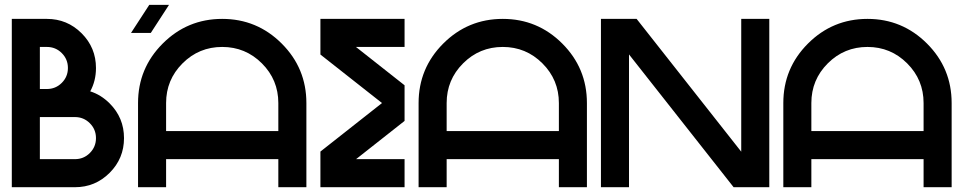

<svg xmlns="http://www.w3.org/2000/svg" viewBox="-20 -782 4024 802"><path d="M146.5 -410.2H175.8Q212.4 -410.2 238 -435.8Q263.7 -461.4 263.7 -498Q263.7 -534.7 238 -560.3Q212.4 -585.9 175.8 -585.9H146.5ZM293 -117.2Q329.6 -117.2 355.2 -142.8Q380.9 -168.5 380.9 -205.1Q380.9 -241.7 355.2 -267.3Q329.6 -293 293 -293H146.5V-117.2ZM356.9 -400.4Q401.9 -386.2 438 -350.1Q498 -290 498 -205.1Q498 -120.1 438 -60.1Q377.9 0 293 0H29.3V-703.1H175.8Q260.7 -703.1 320.8 -643.1Q380.9 -583 380.9 -498Q380.9 -444.3 356.9 -400.4Z M556.6 -351.6Q556.6 -497.1 659.7 -600.1Q762.7 -703.1 908.2 -703.1Q1053.7 -703.1 1156.7 -600.1Q1259.8 -497.1 1259.8 -351.6V0H1142.6V-117.2H673.8V0H556.6ZM686 -761.7 609.9 -644.5H527.3L603.5 -761.7ZM1142.6 -234.4V-351.6Q1142.6 -448.7 1074 -517.3Q1005.4 -585.9 908.2 -585.9Q811 -585.9 742.4 -517.3Q673.8 -448.7 673.8 -351.6V-234.4Z M1467.3 -117.2H1669.9V0H1318.4V-148.9L1575.7 -351.6L1318.4 -554.2V-703.1H1669.9V-585.9H1466.8L1669.9 -425.8V-276.9Z M1728.5 -351.6Q1728.5 -497.1 1831.5 -600.1Q1934.6 -703.1 2080.1 -703.1Q2225.6 -703.1 2328.6 -600.1Q2431.6 -497.1 2431.6 -351.6V0H2314.5V-117.2H1845.7V0H1728.5ZM2314.5 -234.4V-351.6Q2314.5 -448.7 2245.8 -517.3Q2177.2 -585.9 2080.1 -585.9Q1982.9 -585.9 1914.3 -517.3Q1845.7 -448.7 1845.7 -351.6V-234.4Z M2607.4 -554.7V0H2490.2V-703.1H2639.2L3076.2 -148.4V-703.1H3193.4V0H3044.4Z M3252 -351.6Q3252 -497.1 3355 -600.1Q3458 -703.1 3603.5 -703.1Q3749 -703.1 3852.1 -600.1Q3955.1 -497.1 3955.1 -351.6V0H3837.9V-117.2H3369.1V0H3252ZM3837.9 -234.4V-351.6Q3837.9 -448.7 3769.3 -517.3Q3700.7 -585.9 3603.5 -585.9Q3506.3 -585.9 3437.7 -517.3Q3369.1 -448.7 3369.1 -351.6V-234.4Z"/></svg>

Font: Gerhaus
Style: Regular
Weight: 400
Designer: GGBotNet
Foundry: GGBotNet
Version: 1.01